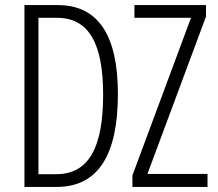

<svg xmlns="http://www.w3.org/2000/svg" viewBox="-20 -734 855 754"><path d="M443 -365C443 -595 366 -714 207 -714H76V0H203C365 0 443 -125 443 -365ZM795 0V-51H559L789 -669V-714H508V-664H730L500 -45V0ZM385 -362C385 -157 330 -50 201 -50H131V-664H204C332 -664 385 -558 385 -362Z"/></svg>

Font: Noto Sans UI Condensed Light
Style: Regular
Weight: 300
Width: 3
Designer: Monotype Design Team
Foundry: Monotype Imaging Inc.
Version: Version 1.901